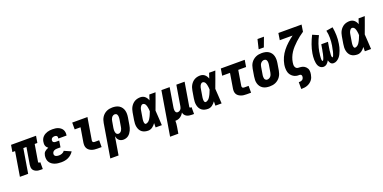

<svg xmlns="http://www.w3.org/2000/svg" viewBox="-11 -1780 6022 3018"><g transform="rotate(-20 3000.0 -271.5)"><path d="M373 8Q354 8 335.5 5.5Q317 3 300.5 -4Q284 -11 269.5 -22.5Q255 -34 247.5 -50Q240 -66 238.5 -85Q237 -104 240 -124L287 -406H235L168 0H30L97 -406H52L71 -520H489L470 -406H425L378 -124Q377 -116 381 -111Q385 -106 392 -106H410V8Z M721 8Q692 8 665 4.5Q638 1 612.5 -8Q587 -17 565.5 -33Q544 -49 530 -71.5Q516 -94 512.5 -122Q509 -150 513 -178Q516 -195 522.5 -211.5Q529 -228 542.5 -240.5Q556 -253 572 -262Q588 -271 605 -277Q592 -287 582 -299.5Q572 -312 567 -327Q562 -342 562 -359Q562 -376 565 -393Q568 -414 577.5 -434.5Q587 -455 603 -471.5Q619 -488 638.5 -499Q658 -510 678.5 -516.5Q699 -523 720.5 -525.5Q742 -528 763 -528Q788 -528 812 -525Q836 -522 857.5 -513.5Q879 -505 897.5 -491Q916 -477 927.5 -457.5Q939 -438 942.5 -414Q946 -390 942 -366L941 -359H804V-361Q806 -372 805 -382Q804 -392 798 -399.5Q792 -407 782.5 -410.5Q773 -414 763 -414Q753 -414 743 -412.5Q733 -411 723.5 -406Q714 -401 707.5 -392Q701 -383 699 -373Q698 -362 700 -352Q702 -342 709.5 -335.5Q717 -329 726.5 -326.5Q736 -324 747 -324H805L788 -217H730Q717 -217 704 -214.5Q691 -212 679 -205.5Q667 -199 659 -187.5Q651 -176 649 -163Q646 -149 651.5 -136.5Q657 -124 668.5 -117.5Q680 -111 693.5 -108.5Q707 -106 721 -106Q734 -106 747.5 -108Q761 -110 774 -115Q787 -120 798.5 -129Q810 -138 816 -149L931 -98Q915 -72 891 -50.5Q867 -29 838.5 -15.5Q810 -2 780 3Q750 8 721 8Z M1324 0Q1300 0 1276 -3Q1252 -6 1230 -14.5Q1208 -23 1190 -37.5Q1172 -52 1161.5 -72.5Q1151 -93 1149.5 -117Q1148 -141 1152 -166L1192 -406H1094V-520H1349L1287 -147Q1286 -140 1288.5 -133Q1291 -126 1296 -121.5Q1301 -117 1309 -115.5Q1317 -114 1324 -114H1397V0Z M1464 215 1557 -345Q1561 -369 1569 -393Q1577 -417 1591 -439Q1605 -461 1625.5 -479Q1646 -497 1669.5 -508Q1693 -519 1717.5 -523.5Q1742 -528 1767 -528Q1797 -528 1826 -522Q1855 -516 1878.5 -501Q1902 -486 1918.5 -463Q1935 -440 1942.5 -412.5Q1950 -385 1950 -355.5Q1950 -326 1945 -295L1925 -175Q1921 -154 1915.5 -133Q1910 -112 1900 -91.5Q1890 -71 1876.5 -52Q1863 -33 1844.5 -19Q1826 -5 1804 1.5Q1782 8 1761 8Q1740 8 1721 1.5Q1702 -5 1687.5 -18.5Q1673 -32 1665 -49.5Q1657 -67 1652 -87L1602 215ZM1720 -106Q1735 -106 1748.5 -115Q1762 -124 1770.5 -137.5Q1779 -151 1783.5 -165.5Q1788 -180 1790 -194L1810 -314Q1812 -325 1812.5 -336Q1813 -347 1812.5 -357.5Q1812 -368 1809.5 -378Q1807 -388 1801.5 -396.5Q1796 -405 1786.5 -409.5Q1777 -414 1766 -414Q1751 -414 1736.5 -405.5Q1722 -397 1713 -384Q1704 -371 1699 -356Q1694 -341 1692 -326L1674 -222Q1672 -209 1671 -197Q1670 -185 1670.5 -173Q1671 -161 1673.5 -149Q1676 -137 1681.5 -127.5Q1687 -118 1697.5 -112Q1708 -106 1720 -106Z M2176 8Q2147 8 2120 1Q2093 -6 2072 -22Q2051 -38 2038 -61.5Q2025 -85 2019.5 -112Q2014 -139 2015 -167.5Q2016 -196 2021 -225L2041 -345Q2045 -368 2052 -391Q2059 -414 2071.5 -435.5Q2084 -457 2102 -475.5Q2120 -494 2142 -506Q2164 -518 2188 -523Q2212 -528 2235 -528Q2257 -528 2277 -521Q2297 -514 2312 -500.5Q2327 -487 2338 -469.5Q2349 -452 2355 -433Q2363 -455 2369.5 -476.5Q2376 -498 2384 -520H2488Q2463 -452 2439 -384Q2415 -316 2389 -249Q2394 -187 2397 -124.5Q2400 -62 2404 0H2300Q2300 -18 2300.5 -36Q2301 -54 2301 -72Q2289 -56 2276 -41.5Q2263 -27 2246.5 -15.5Q2230 -4 2212 2Q2194 8 2176 8ZM2176 -106Q2189 -106 2201.5 -112Q2214 -118 2224.5 -127Q2235 -136 2242.5 -147.5Q2250 -159 2257 -171Q2264 -183 2270 -195Q2276 -207 2281 -219.5Q2286 -232 2291 -244.5Q2296 -257 2301 -269Q2301 -284 2299.5 -298.5Q2298 -313 2295.5 -327.5Q2293 -342 2289.5 -356.5Q2286 -371 2279.5 -383.5Q2273 -396 2261.5 -405Q2250 -414 2235 -414Q2221 -414 2210 -403.5Q2199 -393 2192 -380Q2185 -367 2181.5 -353.5Q2178 -340 2176 -326L2156 -206Q2154 -196 2153 -186.5Q2152 -177 2151.5 -167.5Q2151 -158 2151.5 -148.5Q2152 -139 2154 -130Q2156 -121 2161 -113.5Q2166 -106 2176 -106Z M2464 215 2586 -520H2724L2672 -206Q2670 -195 2669 -184.5Q2668 -174 2668 -163.5Q2668 -153 2670 -143Q2672 -133 2676.5 -124.5Q2681 -116 2690 -111Q2699 -106 2709 -106Q2722 -106 2735 -112Q2748 -118 2757.5 -128.5Q2767 -139 2772 -152Q2777 -165 2779 -178L2836 -520H2974L2908 -124Q2907 -116 2911 -111Q2915 -106 2923 -106H2940V8H2904Q2880 8 2858 4Q2836 0 2817 -10.5Q2798 -21 2785 -39Q2772 -57 2769 -79Q2759 -60 2744.5 -43.5Q2730 -27 2712 -15Q2694 -3 2673.5 2.5Q2653 8 2633 8H2628Q2629 32 2626.5 57Q2624 82 2620 107L2602 215Z M3176 8Q3147 8 3120 1Q3093 -6 3072 -22Q3051 -38 3038 -61.5Q3025 -85 3019.5 -112Q3014 -139 3015 -167.5Q3016 -196 3021 -225L3041 -345Q3045 -368 3052 -391Q3059 -414 3071.5 -435.5Q3084 -457 3102 -475.5Q3120 -494 3142 -506Q3164 -518 3188 -523Q3212 -528 3235 -528Q3257 -528 3277 -521Q3297 -514 3312 -500.5Q3327 -487 3338 -469.5Q3349 -452 3355 -433Q3363 -455 3369.5 -476.5Q3376 -498 3384 -520H3488Q3463 -452 3439 -384Q3415 -316 3389 -249Q3394 -187 3397 -124.5Q3400 -62 3404 0H3300Q3300 -18 3300.5 -36Q3301 -54 3301 -72Q3289 -56 3276 -41.5Q3263 -27 3246.5 -15.5Q3230 -4 3212 2Q3194 8 3176 8ZM3176 -106Q3189 -106 3201.5 -112Q3214 -118 3224.5 -127Q3235 -136 3242.5 -147.5Q3250 -159 3257 -171Q3264 -183 3270 -195Q3276 -207 3281 -219.5Q3286 -232 3291 -244.5Q3296 -257 3301 -269Q3301 -284 3299.5 -298.5Q3298 -313 3295.5 -327.5Q3293 -342 3289.5 -356.5Q3286 -371 3279.5 -383.5Q3273 -396 3261.5 -405Q3250 -414 3235 -414Q3221 -414 3210 -403.5Q3199 -393 3192 -380Q3185 -367 3181.5 -353.5Q3178 -340 3176 -326L3156 -206Q3154 -196 3153 -186.5Q3152 -177 3151.5 -167.5Q3151 -158 3151.5 -148.5Q3152 -139 3154 -130Q3156 -121 3161 -113.5Q3166 -106 3176 -106Z M3824 0Q3800 0 3776.5 -2.5Q3753 -5 3731.5 -13Q3710 -21 3691.5 -34Q3673 -47 3662 -66.5Q3651 -86 3649 -109.5Q3647 -133 3651 -157L3692 -406H3561L3580 -520H3980L3961 -406H3830L3789 -157Q3787 -148 3788 -139.5Q3789 -131 3794 -125Q3799 -119 3807.5 -116.5Q3816 -114 3824 -114H3897V0Z M4207 8Q4177 8 4148 2Q4119 -4 4095 -19Q4071 -34 4055 -56.5Q4039 -79 4031 -107Q4023 -135 4023.5 -164.5Q4024 -194 4029 -225L4049 -345Q4053 -369 4061.5 -394Q4070 -419 4085 -441Q4100 -463 4121 -480.5Q4142 -498 4166.5 -509Q4191 -520 4216 -524Q4241 -528 4266 -528Q4296 -528 4325 -522Q4354 -516 4378 -501Q4402 -486 4418.5 -463.5Q4435 -441 4442.5 -413Q4450 -385 4450 -355.5Q4450 -326 4445 -295L4425 -175Q4421 -151 4412 -126Q4403 -101 4388 -79Q4373 -57 4352 -39.5Q4331 -22 4307 -11Q4283 0 4257.5 4Q4232 8 4207 8ZM4208 -106Q4224 -106 4239.5 -113.5Q4255 -121 4265.5 -134Q4276 -147 4281.5 -163Q4287 -179 4290 -194L4310 -314Q4312 -325 4312.5 -336Q4313 -347 4312.5 -357.5Q4312 -368 4309.5 -378.5Q4307 -389 4301 -397Q4295 -405 4285.5 -409.5Q4276 -414 4265 -414Q4249 -414 4234 -406.5Q4219 -399 4208 -386Q4197 -373 4191.5 -357Q4186 -341 4184 -326L4164 -206Q4162 -195 4161 -184Q4160 -173 4161 -162.5Q4162 -152 4164 -141.5Q4166 -131 4172.5 -123Q4179 -115 4188 -110.5Q4197 -106 4208 -106ZM4242 -600 4280 -758H4388L4329 -600Z M4658 215V101H4671Q4682 101 4694 98.5Q4706 96 4716 89.5Q4726 83 4732.5 72.5Q4739 62 4741 51Q4744 37 4741.5 23.5Q4739 10 4728 3.5Q4717 -3 4703 -2Q4689 -1 4675.5 -2.5Q4662 -4 4649.5 -7Q4637 -10 4625.5 -15.5Q4614 -21 4604 -28Q4594 -35 4584.5 -43.5Q4575 -52 4567.5 -62Q4560 -72 4554 -83Q4548 -94 4544 -106.5Q4540 -119 4538 -131.5Q4536 -144 4535 -157.5Q4534 -171 4534 -184Q4534 -197 4535.5 -210.5Q4537 -224 4539 -238Q4549 -295 4574 -350Q4599 -405 4637 -453Q4675 -501 4721 -542.5Q4767 -584 4816 -620L4817 -621H4603L4621 -735H5009L4991 -621Q4954 -596 4919 -569Q4884 -542 4852 -512Q4820 -482 4790 -449.5Q4760 -417 4736 -380Q4712 -343 4696.5 -303Q4681 -263 4675 -223Q4672 -205 4671.5 -187.5Q4671 -170 4676.5 -154Q4682 -138 4694 -127Q4706 -116 4723 -114.5Q4740 -113 4758 -112.5Q4776 -112 4792.5 -107.5Q4809 -103 4823 -95Q4837 -87 4848.5 -75.5Q4860 -64 4868.5 -49.5Q4877 -35 4880 -18.5Q4883 -2 4882.5 15.5Q4882 33 4879 50Q4875 74 4867 97Q4859 120 4843.5 140Q4828 160 4807.5 175Q4787 190 4764 199Q4741 208 4717.5 211.5Q4694 215 4671 215Z M5107 8Q5080 8 5059 -7Q5038 -22 5027 -44Q5016 -66 5011.5 -91.5Q5007 -117 5006 -143.5Q5005 -170 5007.5 -196.5Q5010 -223 5014 -250Q5026 -321 5051 -391Q5076 -461 5110 -528L5209 -485Q5177 -425 5155.5 -361.5Q5134 -298 5123 -234Q5123 -229 5122.5 -223Q5122 -217 5121 -211.5Q5120 -206 5119 -200.5Q5118 -195 5117.5 -189.5Q5117 -184 5116 -178.5Q5115 -173 5115 -167.5Q5115 -162 5114.5 -156.5Q5114 -151 5113.5 -145.5Q5113 -140 5113 -134Q5113 -128 5113 -122.5Q5113 -117 5113 -112Q5113 -107 5114.5 -101.5Q5116 -96 5118 -90.5Q5120 -85 5125 -85Q5131 -85 5135 -90.5Q5139 -96 5141 -101.5Q5143 -107 5145.5 -112.5Q5148 -118 5150 -124Q5152 -130 5153.5 -135.5Q5155 -141 5156.5 -146.5Q5158 -152 5159.5 -157.5Q5161 -163 5162.5 -169Q5164 -175 5165.5 -180.5Q5167 -186 5168 -191.5Q5169 -197 5170 -203Q5171 -209 5172 -214.5Q5173 -220 5174 -226Q5175 -232 5176.5 -237.5Q5178 -243 5179 -248.5Q5180 -254 5181 -260L5194 -338H5306L5293 -260Q5292 -254 5291 -248.5Q5290 -243 5289.5 -237.5Q5289 -232 5288 -226Q5287 -220 5286 -214.5Q5285 -209 5284 -203.5Q5283 -198 5283 -192Q5283 -186 5282.5 -180.5Q5282 -175 5281.5 -169.5Q5281 -164 5280.5 -158Q5280 -152 5279.5 -146.5Q5279 -141 5278.5 -135.5Q5278 -130 5278 -124Q5278 -118 5278.5 -112.5Q5279 -107 5280 -102Q5281 -97 5283 -91Q5285 -85 5290 -85Q5296 -85 5299.5 -91Q5303 -97 5306 -102.5Q5309 -108 5310.5 -113.5Q5312 -119 5314 -124.5Q5316 -130 5318 -135.5Q5320 -141 5321.5 -146.5Q5323 -152 5324.5 -158Q5326 -164 5327.5 -169.5Q5329 -175 5330 -181Q5331 -187 5332 -192.5Q5333 -198 5334 -203.5Q5335 -209 5336.5 -215Q5338 -221 5339 -226.5Q5340 -232 5341 -237.5Q5342 -243 5343.5 -249Q5345 -255 5346 -260Q5356 -324 5356 -387.5Q5356 -451 5342 -510L5452 -528Q5464 -461 5466 -391Q5468 -321 5456 -250Q5452 -223 5445.5 -196.5Q5439 -170 5429 -143.5Q5419 -117 5406.5 -91.5Q5394 -66 5375 -44Q5356 -22 5330 -7Q5304 8 5277 8Q5262 8 5249 2.5Q5236 -3 5227.5 -13.5Q5219 -24 5213.5 -37.5Q5208 -51 5204 -65Q5196 -51 5186.5 -37.5Q5177 -24 5164.5 -13.5Q5152 -3 5137 2.5Q5122 8 5107 8Z M5676 8Q5647 8 5620 1Q5593 -6 5572 -22Q5551 -38 5538 -61.5Q5525 -85 5519.5 -112Q5514 -139 5515 -167.5Q5516 -196 5521 -225L5541 -345Q5545 -368 5552 -391Q5559 -414 5571.5 -435.5Q5584 -457 5602 -475.5Q5620 -494 5642 -506Q5664 -518 5688 -523Q5712 -528 5735 -528Q5757 -528 5777 -521Q5797 -514 5812 -500.5Q5827 -487 5838 -469.5Q5849 -452 5855 -433Q5863 -455 5869.5 -476.5Q5876 -498 5884 -520H5988Q5963 -452 5939 -384Q5915 -316 5889 -249Q5894 -187 5897 -124.5Q5900 -62 5904 0H5800Q5800 -18 5800.5 -36Q5801 -54 5801 -72Q5789 -56 5776 -41.5Q5763 -27 5746.5 -15.5Q5730 -4 5712 2Q5694 8 5676 8ZM5676 -106Q5689 -106 5701.5 -112Q5714 -118 5724.5 -127Q5735 -136 5742.5 -147.5Q5750 -159 5757 -171Q5764 -183 5770 -195Q5776 -207 5781 -219.5Q5786 -232 5791 -244.5Q5796 -257 5801 -269Q5801 -284 5799.5 -298.5Q5798 -313 5795.5 -327.5Q5793 -342 5789.5 -356.5Q5786 -371 5779.5 -383.5Q5773 -396 5761.5 -405Q5750 -414 5735 -414Q5721 -414 5710 -403.5Q5699 -393 5692 -380Q5685 -367 5681.5 -353.5Q5678 -340 5676 -326L5656 -206Q5654 -196 5653 -186.5Q5652 -177 5651.5 -167.5Q5651 -158 5651.5 -148.5Q5652 -139 5654 -130Q5656 -121 5661 -113.5Q5666 -106 5676 -106Z"/></g></svg>

Font: Iosevka Curly Heavy
Style: Italic
Weight: 900
Italic angle: -9°
Monospace: yes
Designer: Belleve Invis
Foundry: Belleve Invis
Version: Version 22.1.2; ttfautohint (v1.8.4)